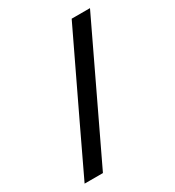

<svg xmlns="http://www.w3.org/2000/svg" viewBox="-172 -811 831 913"><g transform="rotate(-30 243.0 -355.0)"><path d="M362.3 -710Q387.7 -710 462.9 -710Q377.9 -532.2 124 0Q98.6 0 23.4 0Q107.4 -177.7 362.3 -710Z"/></g></svg>

Font: SSportsD
Style: Medium
Weight: 400
Designer: Swiss Typefaces
Version: Version 1.000